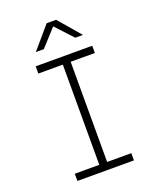

<svg xmlns="http://www.w3.org/2000/svg" viewBox="-170 -1050 940 1149"><g transform="rotate(-20 300.0 -475.0)"><path d="M120 0V-46H276V-684H120V-730H480V-684H326V-46H480V0ZM150 -810 270 -950H330L450 -810H401L300 -919L201 -810Z"/></g></svg>

Font: JetBrains Mono NL Thin
Style: Regular
Weight: 100
Monospace: yes
Designer: Philipp Nurullin, Konstantin Bulenkov
Foundry: JetBrains
Version: Version 2.305; ttfautohint (v1.8.4.7-5d5b)